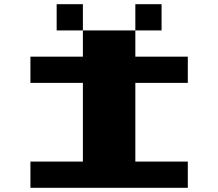

<svg xmlns="http://www.w3.org/2000/svg" viewBox="-20 -1020 1040 915"><path d="M375 -1000V-875H250V-1000ZM750 -875H625V-1000H750ZM875 -750V-625H625V-250H875V-125H125V-250H375V-625H125V-750H375V-875H625V-750Z"/></svg>

Font: Press Start 2P
Style: Regular
Weight: 400
Designer: CodeMan38
Foundry: CodeMan38
Version: Version 3.000